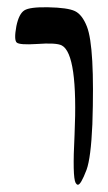

<svg xmlns="http://www.w3.org/2000/svg" viewBox="-20 -752 298 528"><path d="M188 -249Q179 -265 185 -381Q195 -603 150 -627Q135 -635 81 -631Q34 -628 26 -635Q18 -642 25 -680Q32 -714 47 -723.5Q62 -733 112 -732Q166 -731 186 -721.5Q206 -712 219 -679Q241 -623 234 -410Q230 -318 218 -285Q202 -243 194 -244Q191 -244 188 -249Z"/></svg>

Font: Amit
Style: Regular
Weight: 400
Version: Version 1.1